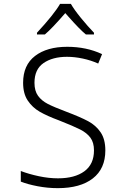

<svg xmlns="http://www.w3.org/2000/svg" viewBox="-20 -967 640 997"><path d="M88 -24V-79Q130 -63 181.5 -52Q233 -41 281 -41Q368 -41 418 -77.5Q468 -114 468 -186Q468 -227 449.5 -252Q431 -277 396.5 -294.5Q362 -312 286 -342Q224 -365 186 -387Q148 -409 124 -445Q100 -481 100 -537Q100 -629 162 -676.5Q224 -724 329 -724Q429 -724 510 -686L490 -637Q452 -654 409.5 -663Q367 -672 328 -672Q253 -672 206 -639.5Q159 -607 159 -537Q159 -495 177.5 -469.5Q196 -444 228 -427.5Q260 -411 324 -387Q398 -359 438 -337.5Q478 -316 502.5 -280Q527 -244 527 -186Q527 -91 462 -40.5Q397 10 280 10Q227 10 175 0Q123 -10 88 -24ZM172 -797Q260 -892 292 -947H348Q365 -917 400.5 -873.5Q436 -830 468 -797V-788H426Q394 -814 334 -882L319 -899Q249 -818 213 -788H172Z"/></svg>

Font: Noto Sans Mono UI Light
Style: Regular
Weight: 300
Monospace: yes
Designer: Monotype Design team
Foundry: Monotype Imaging Inc.
Version: Version 1.000